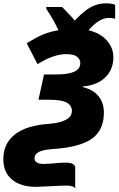

<svg xmlns="http://www.w3.org/2000/svg" viewBox="-62 -898 717 1157"><path d="M371.1 -229Q371.1 -263.2 339.6 -280Q308.1 -296.9 235.8 -296.9H169.9L203.1 -449.2H272.9Q349.1 -449.2 385.5 -465.8Q421.9 -482.4 421.9 -518.1Q421.9 -540.5 402.3 -556.2Q382.8 -571.8 337.9 -571.8Q259.3 -571.8 164.1 -511.2L99.1 -637.2Q160.2 -675.3 201.2 -691.7Q242.2 -708 290 -715.8Q271.5 -754.9 259.8 -775.6Q248 -796.4 216.8 -845.2V-856H312Q369.6 -798.3 388.2 -773.9Q446.3 -835 488 -856.4Q529.8 -877.9 575.2 -877.9Q612.8 -877.9 631.8 -869.1V-785.2Q614.3 -790 594.2 -790Q563.5 -790 533.4 -771.2Q503.4 -752.4 471.2 -715.8Q541.5 -699.2 581.3 -654.8Q621.1 -610.4 621.1 -553.2Q621.1 -478 571.5 -430.9Q522 -383.8 437 -377V-373Q497.6 -359.4 530.8 -319.3Q564 -279.3 564 -219.2Q564 -114.7 492.9 -63Q421.9 -11.2 258.8 0Q198.7 3.9 172.4 17.3Q146 30.8 146 57.1Q146 70.8 158.4 80.3Q170.9 89.8 200.2 89.8Q232.4 89.8 302.7 83L331.1 82Q348.1 82 359.1 84.2Q370.1 86.4 377 90.1Q383.8 93.8 391.1 105V238.8Q388.7 230.5 374.8 225.3Q360.8 220.2 341.8 220.2Q314 220.2 243.2 224.1L155.8 228Q62.5 228 10.3 184.1Q-42 140.1 -42 62Q-42 -34.2 28.6 -88.6Q99.1 -143.1 234.9 -151.9Q299.8 -156.7 335.4 -176.3Q371.1 -195.8 371.1 -229Z"/></svg>

Font: Open Sans Extrabold
Style: Italic
Weight: 800
Italic angle: -12°
Foundry: Ascender Corporation
Version: Version 1.10